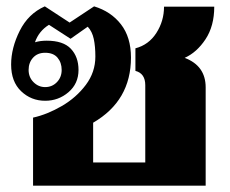

<svg xmlns="http://www.w3.org/2000/svg" viewBox="-20 -584 722 604"><path d="M84 -214Q129 -224 174.5 -250.5Q220 -277 250 -317Q280 -357 280 -406Q280 -438 275 -461.5Q270 -485 256 -500L202 -462L134 -506Q102 -486 90 -451Q106 -456 127 -456Q179 -456 203 -430.5Q227 -405 227 -364Q227 -321 195.5 -294Q164 -267 122 -267Q78 -267 46.5 -297Q15 -327 15 -381Q15 -433 42 -487Q69 -541 121 -564L199 -513L276 -564Q329 -548 360.5 -507.5Q392 -467 392 -403Q392 -267 273 -198V-73H437V-316Q437 -353 406 -361V-432Q448 -443 472 -480.5Q496 -518 496 -563H654Q654 -502 626.5 -460.5Q599 -419 561 -402Q627 -377 627 -309V0H84ZM174 -364Q174 -387 161 -402.5Q148 -418 122 -418Q98 -418 84 -402.5Q70 -387 70 -364Q70 -341 85.5 -325.5Q101 -310 122 -310Q144 -310 159 -325.5Q174 -341 174 -364Z"/></svg>

Font: Taviraj ExtraBold
Style: Regular
Weight: 800
Designer: Katatrad Team
Foundry: CadsonDemak
Version: Version 1.001